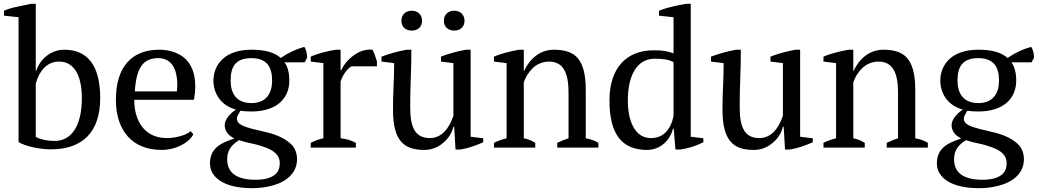

<svg xmlns="http://www.w3.org/2000/svg" viewBox="-20 -772 5427 1004"><path d="M77 -29C92 -20 117 -10 148 -3C179 4 213 9 246 9C413 9 504 -83 504 -259C504 -431 437 -512 316 -512C251 -512 192 -469 169 -401H167V-752H142C120 -747 96 -742 71 -737C45 -732 22 -725 1 -716V-690L77 -682ZM289 -450C332 -450 361 -429 381 -394C400 -359 408 -311 408 -259C408 -114 354 -35 266 -35C227 -35 191 -43 167 -56V-335C186 -402 225 -450 289 -450Z M977 -86C953 -65 899 -50 852 -50C795 -50 752 -72 724 -108C696 -144 682 -194 682 -250H994C999 -277 1001 -299 1001 -322C1001 -394 977 -442 942 -471C906 -500 859 -512 812 -512C668 -512 586 -421 586 -250C586 -170 607 -106 647 -60C687 -14 747 12 826 12C862 12 898 3 927 -12C956 -27 980 -47 991 -70ZM808 -468C876 -468 907 -413 907 -328C907 -317 906 -306 905 -294H685C693 -423 732 -468 808 -468Z M1295 -512C1230 -512 1180 -495 1147 -466C1114 -437 1096 -396 1096 -351C1096 -280 1138 -219 1214 -199C1187 -182 1155 -149 1155 -118C1155 -85 1177 -61 1206 -48C1165 -35 1132 -20 1111 0C1090 20 1078 46 1078 82C1078 157 1153 212 1298 212C1333 212 1365 208 1394 201C1452 187 1493 162 1517 123C1540 84 1540 25 1509 -11C1477 -46 1429 -67 1375 -80C1348 -86 1323 -92 1300 -98C1254 -110 1219 -123 1219 -150C1219 -158 1221 -166 1226 -173L1237 -193C1257 -190 1270 -189 1295 -189C1424 -189 1493 -255 1493 -351C1493 -390 1485 -422 1468 -446H1573L1586 -470C1586 -489 1582 -512 1571 -527C1528 -515 1487 -496 1448 -469C1415 -498 1367 -512 1295 -512ZM1186 -351C1186 -426 1214 -468 1295 -468C1374 -468 1403 -423 1403 -351C1403 -284 1372 -233 1295 -233C1254 -233 1226 -247 1210 -268C1193 -289 1186 -319 1186 -351ZM1443 81C1443 105 1436 127 1417 142C1397 158 1365 168 1316 168C1220 168 1168 133 1168 62C1168 26 1179 -8 1230 -39C1251 -32 1274 -26 1299 -21C1324 -16 1347 -9 1368 -1C1411 15 1443 38 1443 81Z M1951 -425V-451C1944 -474 1937 -495 1928 -512C1892 -516 1857 -503 1829 -482C1800 -461 1777 -433 1765 -406H1761V-512H1736C1695 -505 1648 -495 1605 -476V-450L1671 -442V-49C1650 -44 1629 -38 1605 -25V0H1841V-25C1814 -40 1788 -46 1761 -49V-346C1778 -394 1803 -417 1818 -425Z M2079 -663C2079 -632 2101 -612 2133 -612C2165 -612 2187 -632 2187 -663C2187 -695 2165 -716 2133 -716C2101 -716 2079 -695 2079 -663ZM2301 -663C2301 -632 2323 -612 2355 -612C2387 -612 2409 -632 2409 -663C2409 -695 2387 -716 2355 -716C2323 -716 2301 -695 2301 -663ZM2035 -198C2035 -115 2050 -63 2078 -31C2106 1 2147 12 2200 12C2240 12 2274 -4 2301 -28C2328 -51 2344 -81 2351 -109H2355L2362 10H2387C2430 3 2468 -11 2507 -28V-49L2441 -57V-512H2416C2373 -504 2327 -492 2286 -476V-450L2351 -442V-167C2328 -98 2288 -50 2228 -50C2187 -50 2161 -66 2146 -94C2130 -122 2125 -164 2125 -216C2125 -265 2126 -314 2128 -363C2130 -412 2131 -462 2131 -512H2106C2063 -504 2018 -492 1975 -476V-450L2041 -442C2041 -402 2040 -362 2038 -322C2036 -281 2035 -240 2035 -198Z M3109 -25C3092 -36 3070 -44 3043 -49V-302C3043 -385 3028 -437 3000 -469C2972 -501 2929 -512 2876 -512C2801 -512 2748 -461 2720 -400H2719V-512H2694C2645 -503 2598 -491 2563 -476V-450L2629 -442V-49C2602 -42 2580 -34 2563 -25V0H2779V-25C2760 -37 2740 -45 2719 -49V-341C2728 -369 2745 -396 2767 -417C2789 -437 2818 -450 2851 -450C2928 -450 2953 -387 2953 -286V-49C2932 -42 2912 -34 2894 -25V0H3109Z M3503 -99 3512 10H3537C3577 5 3619 -9 3658 -28V-49L3592 -57V-752H3567C3520 -744 3465 -732 3426 -716V-690L3502 -682V-493C3469 -505 3447 -509 3398 -509C3257 -509 3167 -418 3167 -247C3167 -70 3232 12 3364 12C3399 12 3429 -1 3453 -22C3476 -42 3492 -70 3499 -99ZM3384 -50C3341 -50 3312 -72 3292 -108C3272 -144 3263 -192 3263 -247C3263 -379 3312 -465 3403 -465C3451 -465 3479 -460 3502 -447V-165C3487 -94 3449 -50 3384 -50Z M3758 -198C3758 -115 3773 -63 3801 -31C3829 1 3870 12 3923 12C3963 12 3997 -4 4024 -28C4051 -51 4067 -81 4074 -109H4078L4085 10H4110C4153 3 4191 -11 4230 -28V-49L4164 -57V-512H4139C4096 -504 4050 -492 4009 -476V-450L4074 -442V-167C4051 -98 4011 -50 3951 -50C3910 -50 3884 -66 3869 -94C3853 -122 3848 -164 3848 -216C3848 -265 3849 -314 3851 -363C3853 -412 3854 -462 3854 -512H3829C3786 -504 3741 -492 3698 -476V-450L3764 -442C3764 -402 3763 -362 3761 -322C3759 -281 3758 -240 3758 -198Z M4832 -25C4815 -36 4793 -44 4766 -49V-302C4766 -385 4751 -437 4723 -469C4695 -501 4652 -512 4599 -512C4524 -512 4471 -461 4443 -400H4442V-512H4417C4368 -503 4321 -491 4286 -476V-450L4352 -442V-49C4325 -42 4303 -34 4286 -25V0H4502V-25C4483 -37 4463 -45 4442 -49V-341C4451 -369 4468 -396 4490 -417C4512 -437 4541 -450 4574 -450C4651 -450 4676 -387 4676 -286V-49C4655 -42 4635 -34 4617 -25V0H4832Z M5096 -512C5031 -512 4981 -495 4948 -466C4915 -437 4897 -396 4897 -351C4897 -280 4939 -219 5015 -199C4988 -182 4956 -149 4956 -118C4956 -85 4978 -61 5007 -48C4966 -35 4933 -20 4912 0C4891 20 4879 46 4879 82C4879 157 4954 212 5099 212C5134 212 5166 208 5195 201C5253 187 5294 162 5318 123C5341 84 5341 25 5310 -11C5278 -46 5230 -67 5176 -80C5149 -86 5124 -92 5101 -98C5055 -110 5020 -123 5020 -150C5020 -158 5022 -166 5027 -173L5038 -193C5058 -190 5071 -189 5096 -189C5225 -189 5294 -255 5294 -351C5294 -390 5286 -422 5269 -446H5374L5387 -470C5387 -489 5383 -512 5372 -527C5329 -515 5288 -496 5249 -469C5216 -498 5168 -512 5096 -512ZM4987 -351C4987 -426 5015 -468 5096 -468C5175 -468 5204 -423 5204 -351C5204 -284 5173 -233 5096 -233C5055 -233 5027 -247 5011 -268C4994 -289 4987 -319 4987 -351ZM5244 81C5244 105 5237 127 5218 142C5198 158 5166 168 5117 168C5021 168 4969 133 4969 62C4969 26 4980 -8 5031 -39C5052 -32 5075 -26 5100 -21C5125 -16 5148 -9 5169 -1C5212 15 5244 38 5244 81Z"/></svg>

Font: PT Serif
Style: Regular
Weight: 400
Designer: A.Korolkova, O.Umpeleva, V.Yefimov
Foundry: ParaType Ltd
Version: Version 1.000;PS 001.000;hotconv 1.0.88;makeotf.lib2.5.64775